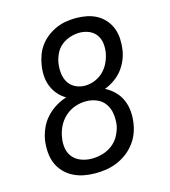

<svg xmlns="http://www.w3.org/2000/svg" viewBox="-111 -832 823 930"><g transform="rotate(-15 300.0 -367.5)"><path d="M254 8Q224 8 195.5 2.5Q167 -3 142 -16Q117 -29 98 -49.5Q79 -70 68.5 -95.5Q58 -121 56 -150.5Q54 -180 58 -210Q63 -239 75 -267Q87 -295 108 -318.5Q129 -342 155.5 -358.5Q182 -375 211 -384Q188 -397 171 -417Q154 -437 144.5 -461.5Q135 -486 133.5 -513.5Q132 -541 137 -569Q141 -593 150 -617Q159 -641 175 -662Q191 -683 212.5 -699Q234 -715 257.5 -725Q281 -735 306 -739Q331 -743 355 -743Q355 -743 355 -743Q355 -743 355 -743Q383 -743 410 -737.5Q437 -732 459.5 -719.5Q482 -707 499 -687.5Q516 -668 525.5 -643.5Q535 -619 536.5 -591.5Q538 -564 534 -536Q530 -510 519.5 -485Q509 -460 492 -438.5Q475 -417 452 -401Q429 -385 403 -375Q429 -362 449.5 -341.5Q470 -321 481.5 -294.5Q493 -268 495.5 -237.5Q498 -207 493 -177Q489 -150 478.5 -124.5Q468 -99 450 -76.5Q432 -54 409 -37.5Q386 -21 360 -10.5Q334 0 307 4Q280 8 254 8ZM315 -415Q339 -415 364 -425Q389 -435 407.5 -453.5Q426 -472 437 -496Q448 -520 452 -544Q456 -569 452.5 -592.5Q449 -616 435.5 -634Q422 -652 400 -661Q378 -670 354 -670Q331 -670 307 -662.5Q283 -655 263.5 -639.5Q244 -624 233 -601.5Q222 -579 218 -556Q214 -530 216.5 -504.5Q219 -479 231.5 -458Q244 -437 266.5 -426Q289 -415 315 -415ZM255 -65Q281 -65 308 -72.5Q335 -80 357.5 -97Q380 -114 393.5 -139Q407 -164 412 -190Q416 -219 412 -247Q408 -275 393 -297Q378 -319 352.5 -330Q327 -341 298 -341Q298 -341 298 -341Q298 -341 298 -341Q270 -341 242.5 -331.5Q215 -322 193 -302Q171 -282 158 -255.5Q145 -229 141 -201Q141 -201 141 -201Q141 -201 141 -201Q136 -174 140.5 -147.5Q145 -121 161.5 -102Q178 -83 203 -74Q228 -65 255 -65Z"/></g></svg>

Font: Iosevka SS04 Extended
Style: Italic
Weight: 400
Width: 7
Italic angle: -9°
Monospace: yes
Designer: Belleve Invis
Foundry: Belleve Invis
Version: Version 19.0.0; ttfautohint (v1.8.4)